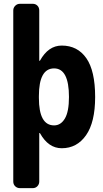

<svg xmlns="http://www.w3.org/2000/svg" viewBox="-20 -770 540 1010"><path d="M264.6 -110.4Q299.8 -110.4 321.3 -146.5Q342.8 -182.6 342.8 -259.8Q342.8 -410.2 264.6 -410.2Q184.6 -410.2 184.6 -264.6V-254.9Q184.6 -110.4 264.6 -110.4ZM304.7 -530.3Q387.7 -530.3 434.1 -463.9Q480.5 -397.5 480.5 -259.8Q480.5 -127 432.6 -58.6Q384.8 9.8 304.7 9.8Q234.4 9.8 190.4 -69.3Q190.4 -70.3 188.5 -70.3Q187.5 -70.3 186.5 -69.3V184.6Q186.5 199.2 176.8 209.5Q167 219.7 152.3 219.7H85Q70.3 219.7 60.1 210Q49.8 200.2 49.8 184.6V-714.8Q49.8 -729.5 60.1 -739.7Q70.3 -750 85 -750H152.3Q167 -750 176.8 -740.2Q186.5 -730.5 186.5 -714.8V-451.2Q186.5 -450.2 188.5 -450.2Q190.4 -450.2 190.4 -451.2Q234.4 -530.3 304.7 -530.3Z"/></svg>

Font: Rounded-L Mgen+ 1m bold
Style: Bold
Weight: 700
Designer: [Source Han Sans]
Ryoko NISHIZUKA  (kana & ideographs); Paul D. Hunt (Latin, Greek & Cyrillic); Wenlong ZHANG  (bopomofo
Version: Version 1.059.20150602